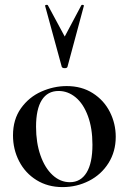

<svg xmlns="http://www.w3.org/2000/svg" viewBox="-20 -750 526 783"><path d="M33 -198Q33 -263 65.5 -308.5Q98 -354 148.5 -376.5Q199 -399 252 -399Q313 -399 358.5 -370Q404 -341 428 -293.5Q452 -246 452 -192Q452 -132 422.5 -85Q393 -38 343 -12.5Q293 13 235 13Q175 13 129 -15.5Q83 -44 58 -92.5Q33 -141 33 -198ZM357 -160Q357 -227 338.5 -277Q320 -327 288.5 -353Q257 -379 219 -379Q174 -379 150.5 -342Q127 -305 127 -233Q127 -168 145 -116.5Q163 -65 194.5 -36Q226 -7 265 -7Q309 -7 333 -46Q357 -85 357 -160ZM175 -729 244 -601 312 -729Q314 -731 318.5 -730Q323 -729 322 -726L255 -477Q253 -472 244 -472Q235 -472 232 -477L164 -726Q163 -729 168 -730Q173 -731 175 -729Z"/></svg>

Font: Cormorant Garamond SemiBold
Style: Regular
Weight: 600
Designer: Christian Thalmann (Catharsis Fonts)
Foundry: Catharsis Fonts
Version: Version 4.000